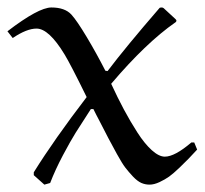

<svg xmlns="http://www.w3.org/2000/svg" viewBox="-84 -484 550 516"><path d="M356 -461.9 387.2 -433.1Q390.1 -430.2 390.1 -429.2Q390.1 -425.3 387.2 -423.8Q308.1 -368.7 214.8 -258.8Q231.9 -221.7 249 -189.7Q266.1 -157.7 285.4 -127.7Q304.7 -97.7 324 -80.3Q343.3 -63 358.9 -63Q385.7 -63 430.2 -101.1H438L445.8 -82Q429.7 -64.9 422.4 -57.1Q415 -49.3 398.2 -33.2Q381.3 -17.1 370.4 -9.3Q359.4 -1.5 344.7 5.4Q330.1 12.2 317.9 12.2Q306.2 12.2 295.7 7.6Q285.2 2.9 273.4 -9.5Q261.7 -22 252.9 -33.4Q244.1 -44.9 230.2 -70.1Q216.3 -95.2 207.3 -112.5Q198.2 -129.9 179.7 -166Q176.8 -171.4 175.3 -174.3Q173.8 -177.2 171.4 -182.1Q168.9 -187 167 -190.9H160.2Q132.8 -148.9 119.4 -127.4Q106 -106 85.2 -66.9Q64.5 -27.8 50.8 7.8L35.2 12.2L6.8 -13.2V-21Q61.5 -108.9 148.9 -223.1Q105 -312.5 89.4 -337.9Q47.4 -407.2 14.2 -407.2Q-12.2 -407.2 -49.8 -381.8L-64 -399.9Q19.5 -463.9 54.2 -463.9Q90.3 -463.9 107.9 -444.8Q122.6 -428.7 149.2 -384.3Q175.8 -339.8 199.2 -293.9L205.1 -293Q253.4 -356.9 344.2 -461.9Q345.2 -463.9 350.1 -463.9Q354 -463.9 356 -461.9Z"/></svg>

Font: Aref Ruqaa
Style: Regular
Weight: 400
Designer: Abdoulla Aref
Version: Version 0.7